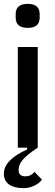

<svg xmlns="http://www.w3.org/2000/svg" viewBox="-22 -763 285 992"><path d="M121 -619Q59 -619 59 -672V-690Q59 -743 121 -743Q183 -743 183 -690V-672Q183 -619 121 -619ZM195 165Q180 185 154 197Q128 209 100 209Q50 209 24 189.5Q-2 170 -2 134Q-2 98 29 66.5Q60 35 119 9L117 0H70V-520H173V0Q118 36 96 62Q74 88 74 115Q74 148 109 148Q138 148 156 125Z"/></svg>

Font: IBM Plex Sans Condensed Medium
Style: Regular
Weight: 500
Width: 3
Designer: Mike Abbink, Paul van der Laan, Pieter van Rosmalen
Foundry: Bold Monday
Version: Version 1.3